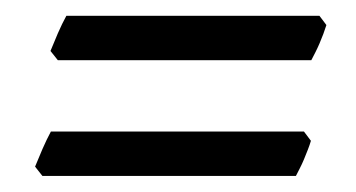

<svg xmlns="http://www.w3.org/2000/svg" viewBox="-20 -396 450 243"><path d="M393.1 -364.3Q391.6 -359.4 389.2 -353L384.3 -340.8Q381.8 -335 378.9 -329.3Q376 -323.7 374 -319.8H53.2L43.9 -331.5Q47.9 -341.3 53.2 -353.8Q58.6 -366.2 64 -376H384.3ZM373.5 -217.8Q372.1 -212.9 369.6 -206.5L364.7 -194.3Q362.3 -188.5 359.4 -182.9Q356.4 -177.2 354.5 -173.3H33.7L24.4 -185.1Q28.3 -194.8 33.7 -207.3Q39.1 -219.7 44.4 -229.5H364.7Z"/></svg>

Font: Gentium Plus Viet
Style: Italic
Weight: 400
Italic angle: -8°
Designer: J. Victor Gaultney, Annie Olsen, Iska Routamaa, Becca Hirsbrunner
Foundry: SIL International
Version: Version 5.000